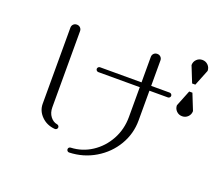

<svg xmlns="http://www.w3.org/2000/svg" viewBox="-128 -953 1256 1122"><g transform="rotate(20 500.0 -392.5)"><path d="M387 -20Q387 -27 391.5 -31Q396 -35 402 -35Q472 -38 531 -76.5Q590 -115 625 -179Q660 -243 660 -320V-505H402Q396 -505 391.5 -509.5Q387 -514 387 -520Q387 -526 391.5 -530.5Q396 -535 402 -535H660V-693Q660 -706 668.5 -714.5Q677 -723 690 -723Q703 -723 711.5 -714.5Q720 -706 720 -693V-535H835Q841 -535 845.5 -530.5Q850 -526 850 -520Q850 -514 845.5 -509.5Q841 -505 835 -505H720V-320Q720 -237 678 -166Q636 -95 563 -51.5Q490 -8 402 -5Q396 -5 391.5 -9.5Q387 -14 387 -20ZM160 -220V-693Q160 -706 168.5 -714.5Q177 -723 190 -723Q203 -723 211.5 -714.5Q220 -706 220 -693V-220Q220 -186 237.5 -163Q255 -140 280 -136Q286 -135 289.5 -130.5Q293 -126 293 -121Q293 -115 288.5 -110.5Q284 -106 278 -106H276Q226 -110 193 -143Q160 -176 160 -220ZM950 -780Q971 -780 985.5 -765.5Q1000 -751 1000 -730L960 -630H940L900 -730Q900 -751 914.5 -765.5Q929 -780 950 -780ZM900 -480 940 -580H960L1000 -480Q1000 -459 985.5 -444.5Q971 -430 950 -430Q929 -430 914.5 -444.5Q900 -459 900 -480Z"/></g></svg>

Font: GL-CurulMinamoto Light
Style: Regular
Weight: 300
Designer: Eunice (kana); Ryoko NISHIZUKA 西塚涼子 (ideographs); Frank Grießhammer (Latin, Greek & Cyrillic); Wenlong ZHANG
Foundry: Gutenberg Labo; Adobe
Version: Version 1.002